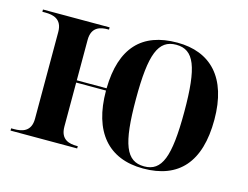

<svg xmlns="http://www.w3.org/2000/svg" viewBox="-81 -679 1062 821"><g transform="rotate(15 449.5 -269.0)"><path d="M608 10C765 10 849 -82 849 -270C849 -457 758 -548 611 -548C455 -548 372 -461 369 -281H237V-460C237 -518 277 -526 309 -526H314V-536H19V-526H32C66 -526 107 -518 107 -460V-76C107 -18 66 -10 32 -10H19V0H314V-10H309C277 -10 237 -18 237 -76V-271H369C369 -89 454 10 608 10ZM610 0C530 0 502 -69 502 -270C502 -469 530 -538 609 -538C688 -538 716 -469 716 -270C716 -69 688 0 610 0Z"/></g></svg>

Font: Noto Serif Display SemiBold
Style: Regular
Weight: 600
Designer: Monotype Design Team
Foundry: Monotype Imaging Inc.
Version: Version 2.009